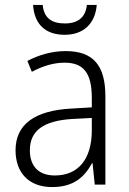

<svg xmlns="http://www.w3.org/2000/svg" viewBox="-20 -748 523 778"><path d="M372 -728H332C327 -678 296 -653 243 -653C188 -653 158 -676 153 -728H114C119 -650 164 -607 242 -607C319 -607 366 -653 372 -728ZM246 -541C190 -541 136 -525 91 -501L109 -457C154 -481 198 -494 242 -494C316 -494 352 -455 352 -352V-313L268 -308C122 -300 43 -245 43 -139C43 -49 96 10 191 10C278 10 322 -30 353 -87H355L364 0H407V-358C407 -485 356 -541 246 -541ZM274 -266 352 -270V-217C351 -105 299 -37 202 -37C139 -37 101 -72 101 -139C101 -219 157 -259 274 -266Z"/></svg>

Font: Noto Sans Gujarati UI SemiCondensed Light
Style: Regular
Weight: 300
Width: 4
Designer: Jelle Bosma - Monotype Design Team, Universal Thirst
Foundry: Monotype Imaging Inc.
Version: Version 2.106